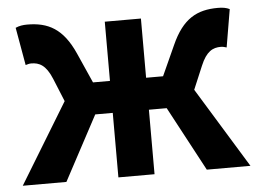

<svg xmlns="http://www.w3.org/2000/svg" viewBox="-45 -631 929 688"><g transform="rotate(-5 419.5 -287.0)"><path d="M10 0H167L291 -232H354V0H484V-232H548L672 0H829L652 -289L687 -372C708 -423 732 -434 760 -434C768 -434 774 -432 781 -430L804 -566C792 -572 778 -574 762 -574C687 -574 635 -547 594 -455L545 -347H484V-560H354V-347H293L245 -455C204 -547 151 -574 76 -574C61 -574 47 -572 34 -566L58 -430C65 -432 71 -434 78 -434C107 -434 131 -423 152 -372L186 -289Z"/></g></svg>

Font: Noto Sans HK
Style: Bold
Weight: 700
Designer: Ryoko NISHIZUKA 西塚涼子 (kana, bopomofo & ideographs); Paul D. Hunt (Latin, Greek & Cyrillic); Sandoll Communications 산돌커뮤니
Foundry: Adobe
Version: Version 2.002;hotconv 1.0.116;makeotfexe 2.5.65601